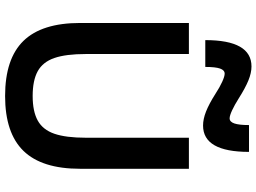

<svg xmlns="http://www.w3.org/2000/svg" viewBox="-150 -872 1032 773"><g transform="rotate(90 366.5 -486.0)"><path d="M367 10Q217 10 145 -64Q73 -138 73 -292V-730H198V-315Q198 -235 214 -188.5Q230 -142 267 -121.5Q304 -101 367 -101Q429 -101 466 -121.5Q503 -142 519 -188.5Q535 -235 535 -315V-730H660V-292Q660 -138 588 -64Q516 10 367 10ZM486 -787Q460 -787 429.5 -799Q399 -811 358 -837Q332 -854 310 -864Q288 -874 277 -874Q263 -874 256.5 -855.5Q250 -837 250 -796H142Q142 -982 248 -982Q274 -982 304.5 -969.5Q335 -957 376 -931Q403 -914 424.5 -904Q446 -894 457 -894Q471 -894 477.5 -913Q484 -932 484 -972H592Q592 -787 486 -787Z"/></g></svg>

Font: M PLUS 2 SemiBold
Style: Regular
Weight: 600
Designer: Coji Morishita
Foundry: UNDERFOREST DESIGN
Version: Version 1.001